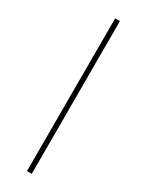

<svg xmlns="http://www.w3.org/2000/svg" viewBox="-195 -760 605 792"><g transform="rotate(30 108.0 -363.5)"><path d="M119.3 -727.3V0H96.6V-727.3Z"/></g></svg>

Font: Inter Thin BETA
Style: Regular
Weight: 100
Designer: Rasmus Andersson
Foundry: rsms
Version: Version 3.011;git-f93a4a705